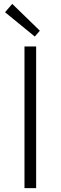

<svg xmlns="http://www.w3.org/2000/svg" viewBox="-20 -968 312 988"><path d="M106 0V-729H166V0ZM159 -780 6 -905 43 -948 185 -810Z"/></svg>

Font: Noto Sans TC Thin Light
Style: Regular
Weight: 300
Version: Version 2.004-H2;hotconv 1.0.118;makeotfexe 2.5.65603